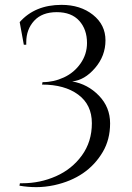

<svg xmlns="http://www.w3.org/2000/svg" viewBox="-20 -632 543 790"><path d="M61 -541Q124 -612 233 -612Q311 -612 362.5 -571Q414 -530 414 -466Q414 -402 371 -352Q328 -302 277 -297Q341 -286 387 -238.5Q433 -191 433 -124.5Q433 -58 403 -7Q340 100 203 130Q165 138 129.5 138Q94 138 60 132L62 122Q67 122 72 122Q145 122 210.5 93Q276 64 317 7.5Q358 -49 358 -125Q358 -201 302 -242.5Q246 -284 153 -284L155 -294Q155 -294 156 -294Q201 -294 243 -313.5Q285 -333 311.5 -371Q338 -409 338 -455Q338 -511 306 -546.5Q274 -582 213.5 -582Q153 -582 120.5 -546.5Q88 -511 88 -458Q88 -453 88 -448H78Z"/></svg>

Font: Cinzel Decorative
Style: Regular
Weight: 400
Designer: Natanael Gama
Version: Version 1.001;PS 001.001;hotconv 1.0.56;makeotf.lib2.0.21325